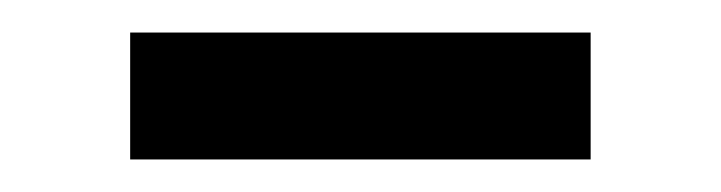

<svg xmlns="http://www.w3.org/2000/svg" viewBox="-20 -372 443 118"><path d="M60 -352H343V-274H60Z"/></svg>

Font: Statis Sans
Style: Regular
Weight: 400
Designer: bBox Type GmbH
Foundry: bBox Type GmbH
Version: Version 1.000